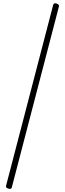

<svg xmlns="http://www.w3.org/2000/svg" viewBox="-20 -1097 403 1193"><path d="M32 75Q22 72 19 67.5Q16 63 18 56L310 -1065Q312 -1073 317 -1075.5Q322 -1078 332 -1075Q339 -1072 343.5 -1068Q348 -1064 346 -1056L54 65Q53 73 47.5 75.5Q42 78 32 75Z"/></svg>

Font: Playwrite NG Modern Thin
Style: Regular
Weight: 250
Designer: Veronika Burian, José Scaglione
Foundry: TypeTogether
Version: Version 1.002